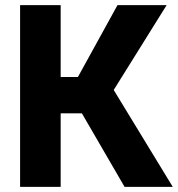

<svg xmlns="http://www.w3.org/2000/svg" viewBox="-20 -731 696 751"><path d="M217.3 -710.9V0H58.6V-710.9ZM631.8 -710.9 367.7 -287.6H186L166.5 -429.7H284.7L439.5 -710.9ZM467.3 0 284.7 -314.5 397.5 -423.8 655.8 0Z"/></svg>

Font: Roboto ExtraBold
Style: Regular
Weight: 800
Designer: Christian Robertson
Foundry: Google
Version: Version 3.009; 2024